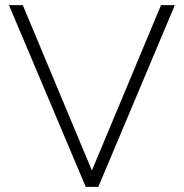

<svg xmlns="http://www.w3.org/2000/svg" viewBox="-20 -730 719 750"><path d="M69 -710 339 -64 609 -710H663L364 0H315L15 -710Z"/></svg>

Font: Raleway Light
Style: Regular
Weight: 300
Designer: Matt McInerney, Pablo Impallari, Rodrigo Fuenzalida
Foundry: Matt McInerney, Pablo Impallari, Rodrigo Fuenzalida
Version: Version 4.026